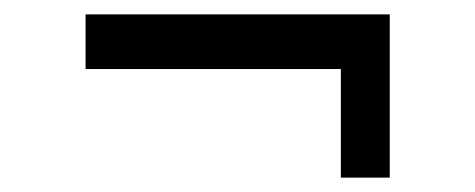

<svg xmlns="http://www.w3.org/2000/svg" viewBox="-20 -415 661 267"><path d="M454 -168V-319H99V-395H522V-168Z"/></svg>

Font: Gabriela
Style: Regular
Weight: 400
Designer: Eduardo Rodriguez Tunni
Foundry: Eduardo Rodriguez Tunni
Version: Version 2.001;gftools[0.9.26]